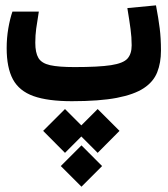

<svg xmlns="http://www.w3.org/2000/svg" viewBox="-20 -374 626 717"><path d="M248.5 3.9Q158.7 3.9 105.2 -15.1Q51.8 -34.2 28.3 -77.6Q4.9 -121.1 4.9 -194.3Q4.9 -231.9 11 -267.8Q17.1 -303.7 26.4 -330.6H125Q118.7 -292 115.2 -267.1Q111.8 -242.2 111.8 -214.4Q111.8 -177.2 123.5 -157.5Q135.3 -137.7 167 -130.6Q198.7 -123.5 258.3 -123.5Q348.6 -123.5 394.5 -130.6Q440.4 -137.7 456.1 -155.3Q471.7 -172.9 471.7 -204.6Q471.7 -234.9 467.5 -265.6Q463.4 -296.4 455.6 -343.8L562.5 -354Q571.8 -305.2 576.4 -268.1Q581.1 -231 581.1 -185.1Q581.1 -139.6 567.1 -104.2Q553.2 -68.8 517.1 -44.9Q481 -21 416 -8.5Q351.1 3.9 248.5 3.9ZM344.7 33.2 426.3 114.7 344.7 196.8 283.7 135.7 222.7 196.8 141.1 114.7 222.7 33.2 283.7 94.2ZM284.2 168.9 361.3 246.1 284.2 323.2 207 246.1Z"/></svg>

Font: Cascadia Mono PL SemiBold
Style: Regular
Weight: 600
Monospace: yes
Designer: Aaron Bell
Foundry: Saja Typeworks
Version: Version 2404.023; ttfautohint (v1.8.4)